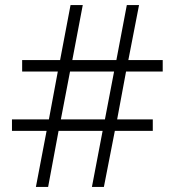

<svg xmlns="http://www.w3.org/2000/svg" viewBox="-20 -734 686 754"><path d="M475 -453H619V-498H484L526 -714H478L437 -498H264L305 -714H257L216 -498H67V-453H207L172 -265H27V-220H163L121 0H169L210 -220H383L341 0H388L431 -220H580V-265H440ZM219 -265 255 -453H428L392 -265Z"/></svg>

Font: Noto Sans Sinhala UI Light
Style: Regular
Weight: 300
Designer: Jelle Bosma - Monotype Design Team
Foundry: Monotype Imaging Inc.
Version: Version 2.006